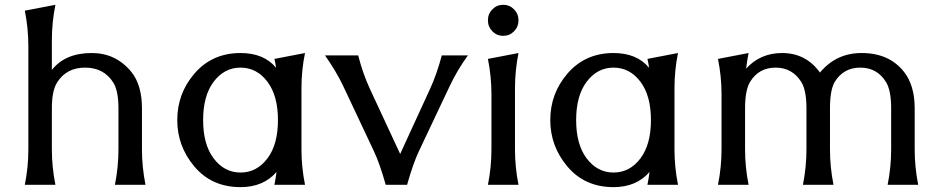

<svg xmlns="http://www.w3.org/2000/svg" viewBox="-20 -767 3915 797"><path d="M83 0Q97.7 -73.2 97.7 -146.5V-576.2Q97.7 -649.4 83 -722.7L210 -747.1Q195.3 -673.8 195.3 -600.6V-476.6Q250.5 -546.9 360.8 -546.9Q461.4 -546.9 525.4 -468.3Q569.3 -413.6 569.3 -317.4V-146.5Q569.3 -73.2 584 0H457Q471.7 -73.2 471.7 -146.5V-317.4Q471.7 -390.1 450.2 -424.3Q411.1 -486.3 333.3 -486.3Q255.4 -486.3 216.8 -424.3Q195.3 -390.1 195.3 -317.4V-146.5Q195.3 -73.2 210 0Z M1246.1 0H1119.1Q1124.5 -26.9 1127.9 -53.2Q1073.2 9.8 978.5 9.8Q858.4 9.8 786.1 -76.7Q715.8 -160.6 715.8 -268.6Q715.8 -377.9 786.1 -460.4Q859.9 -546.9 978.5 -546.9Q1075.2 -546.9 1126 -485.8Q1123.5 -503.9 1119.1 -522.5L1246.1 -546.9Q1231.4 -475.6 1231.4 -400.4V-146.5Q1231.4 -73.2 1246.1 0ZM1090.8 -426.8Q1046.4 -486.3 978.5 -486.3Q910.6 -486.3 866.2 -426.8Q823.2 -369.1 823.2 -268.6Q823.2 -168 866.2 -110.4Q910.6 -50.8 978.5 -50.8Q1046.4 -50.8 1090.8 -110.4Q1133.8 -168 1133.8 -268.6Q1133.8 -369.1 1090.8 -426.8Z M1581.1 0Q1556.2 -88.4 1532.2 -139.2L1404.3 -410.6Q1377 -468.3 1329.1 -537.1H1466.8Q1486.3 -460.9 1515.6 -397.9L1641.1 -127.9L1765.1 -397.9Q1792.5 -457 1814 -537.1H1922.4Q1878.4 -476.6 1847.2 -410.6L1718.8 -139.2Q1694.8 -88.4 1669.9 0Z M2005.4 0Q2020 -73.2 2020 -146.5V-376Q2020 -449.2 2005.4 -522.5L2132.3 -546.9Q2117.7 -473.6 2117.7 -400.4V-146.5Q2117.7 -73.2 2132.3 0ZM2023.9 -637Q2005.4 -655.8 2005.4 -682.6Q2005.4 -709.5 2023.9 -728.3Q2042.5 -747.1 2068.8 -747.1Q2095.2 -747.1 2113.8 -728.3Q2132.3 -709.5 2132.3 -682.6Q2132.3 -655.8 2113.8 -637Q2095.2 -618.2 2068.8 -618.2Q2042.5 -618.2 2023.9 -637Z M2794.4 0H2667.5Q2672.9 -26.9 2676.3 -53.2Q2621.6 9.8 2526.9 9.8Q2406.7 9.8 2334.5 -76.7Q2264.2 -160.6 2264.2 -268.6Q2264.2 -377.9 2334.5 -460.4Q2408.2 -546.9 2526.9 -546.9Q2623.5 -546.9 2674.3 -485.8Q2671.9 -503.9 2667.5 -522.5L2794.4 -546.9Q2779.8 -475.6 2779.8 -400.4V-146.5Q2779.8 -73.2 2794.4 0ZM2639.2 -426.8Q2594.7 -486.3 2526.9 -486.3Q2459 -486.3 2414.6 -426.8Q2371.6 -369.1 2371.6 -268.6Q2371.6 -168 2414.6 -110.4Q2459 -50.8 2526.9 -50.8Q2594.7 -50.8 2639.2 -110.4Q2682.1 -168 2682.1 -268.6Q2682.1 -369.1 2639.2 -426.8Z M2960.4 0Q2975.1 -73.2 2975.1 -146.5V-376Q2975.1 -449.2 2960.4 -522.5L3087.4 -546.9Q3081.1 -514.6 3077.1 -481.9Q3135.7 -546.9 3226.6 -546.9Q3325.2 -546.9 3383.8 -465.8Q3450.7 -546.9 3556.6 -546.9Q3671.4 -546.9 3732.9 -468.3Q3776.9 -412.1 3776.9 -317.4V-146.5Q3776.9 -73.2 3791.5 0H3664.6Q3679.2 -73.2 3679.2 -146.5V-317.4Q3679.2 -392.1 3657.7 -426.8Q3620.6 -486.3 3551.3 -486.3Q3481.9 -486.3 3445.8 -428.2Q3425.3 -395 3425.3 -317.4V-146.5Q3425.3 -73.2 3439.9 0H3313Q3327.6 -73.2 3327.6 -146.5V-317.4Q3327.6 -392.1 3306.2 -426.8Q3268.6 -486.3 3199.7 -486.3Q3130.4 -486.3 3094.2 -428.2Q3072.8 -393.6 3072.8 -317.4V-146.5Q3072.8 -73.2 3087.4 0Z"/></svg>

Font: Classica
Style: Book
Weight: 400
Version: Version 1.001